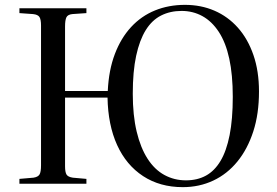

<svg xmlns="http://www.w3.org/2000/svg" viewBox="-20 -757 1141 791"><path d="M733 14Q639 14 569.5 -31.5Q500 -77 462.5 -159.5Q425 -242 423 -355H248V-72Q248 -48 254 -38Q260 -28 280 -25L336 -20V0H60V-20L118 -25Q137 -28 143 -38.5Q149 -49 149 -76V-652Q149 -677 142.5 -687Q136 -697 116 -699L60 -703V-723H336V-703L278 -699Q259 -697 253.5 -685.5Q248 -674 248 -648V-382H424Q428 -468 453 -534Q478 -600 520 -645.5Q562 -691 618.5 -714Q675 -737 742 -737Q808 -737 863.5 -713Q919 -689 960 -643Q1001 -597 1024 -530.5Q1047 -464 1047 -380Q1047 -288 1023.5 -215.5Q1000 -143 958 -91.5Q916 -40 858.5 -13Q801 14 733 14ZM746 -14Q793 -14 828.5 -33.5Q864 -53 888.5 -94Q913 -135 926 -200.5Q939 -266 939 -358Q939 -449 924.5 -515.5Q910 -582 881.5 -625.5Q853 -669 814 -690.5Q775 -712 728 -712Q681 -712 643.5 -693Q606 -674 580.5 -633Q555 -592 541 -527.5Q527 -463 527 -371Q527 -282 543 -215Q559 -148 588 -103Q617 -58 657.5 -36Q698 -14 746 -14Z"/></svg>

Font: Literata 60pt
Style: Regular
Weight: 400
Designer: Latin by Veronika Burian and Jose Scaglione. Greek by Irene Vlachou. Cyrillic by Vera Evstafieva.
Foundry: TypeTogether
Version: Version 3.002